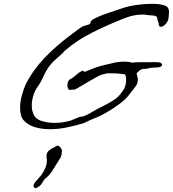

<svg xmlns="http://www.w3.org/2000/svg" viewBox="-20 -649 903 1003"><path d="M240 26Q200 26 164.5 16Q129 6 105 -19Q94 -31 89.5 -48.5Q85 -66 85 -85Q85 -119 95 -154Q105 -189 115 -210Q153 -284 214.5 -348.5Q276 -413 365 -478Q375 -486 385 -493Q395 -500 405 -507Q413 -513 428.5 -516.5Q444 -520 451 -525Q451 -525 452.5 -532Q454 -539 461 -544V-545Q496 -565 539 -579Q582 -593 619 -606Q650 -617 692.5 -623Q735 -629 773 -629Q810 -629 832 -623Q852 -618 857.5 -608Q863 -598 863 -587Q863 -580 862 -573.5Q861 -567 861 -561Q861 -542 847 -525.5Q833 -509 821 -509Q809 -509 809 -525V-526Q809 -531 805.5 -537.5Q802 -544 802 -550Q802 -561 793 -565Q784 -569 766 -569H765Q757 -569 746.5 -571Q736 -573 724 -573Q705 -573 682 -569Q659 -565 631 -554Q544 -520 463 -479.5Q382 -439 321 -386Q312 -378 310 -374.5Q308 -371 298 -363Q292 -357 279 -346Q266 -335 260 -329Q229 -298 211.5 -259Q194 -220 178 -198Q161 -174 153.5 -148Q146 -122 146 -99Q146 -76 152 -61Q160 -30 193.5 -18.5Q227 -7 265 -7Q290 -7 313 -11Q336 -15 352 -20Q357 -22 368 -27Q379 -32 390.5 -36Q402 -40 407 -40Q415 -40 433 -48.5Q451 -57 459 -63Q483 -77 510 -90.5Q537 -104 561 -118Q585 -132 598 -145Q611 -159 621 -173.5Q631 -188 634 -198Q639 -216 639 -231Q639 -254 632 -261Q632 -261 609.5 -263.5Q587 -266 562 -266Q554 -266 546 -266Q538 -266 531 -264Q510 -260 494.5 -252Q479 -244 450 -227Q442 -222 419.5 -209Q397 -196 379 -185H378Q365 -178 360.5 -180.5Q356 -183 353 -180H354Q352 -179 347 -179Q340 -179 336 -186Q332 -193 332 -203Q332 -212 335 -221Q338 -230 345 -234Q361 -242 378 -257.5Q395 -273 412 -280Q412 -280 417 -276.5Q422 -273 424 -274Q448 -284 469.5 -292.5Q491 -301 524 -309Q547 -314 573.5 -320.5Q600 -327 628 -327Q639 -327 650 -326Q661 -325 672 -321Q678 -323 688 -323.5Q698 -324 714 -324H753Q766 -324 780 -324.5Q794 -325 805 -324Q814 -324 820.5 -320Q827 -316 827 -311Q827 -305 818.5 -300.5Q810 -296 789 -296Q772 -296 764 -294Q756 -292 749.5 -290.5Q743 -289 730 -289Q719 -289 706 -278Q693 -267 694 -265Q694 -260 697 -251.5Q700 -243 700 -232Q700 -223 696.5 -212.5Q693 -202 682 -190Q680 -186 668.5 -172Q657 -158 652 -151Q639 -133 608 -109Q577 -85 539 -63Q501 -41 466 -28Q450 -22 437.5 -15Q425 -8 409 -3Q375 7 330 16.5Q285 26 240 26ZM166 334Q162 334 157 329Q155 327 155 323Q155 319 157 313.5Q159 308 165 301Q171 293 181.5 282Q192 271 199 261Q211 243 219 222.5Q227 202 224 177Q223 175 223 172Q223 169 223 167Q223 150 233 140Q241 132 256 124Q271 116 278 112H280Q287 112 293.5 119Q300 126 302 131Q303 134 303 137Q303 140 303 143Q303 153 300.5 163Q298 173 292 181Q276 206 261.5 230Q247 254 237 265Q233 269 226 275.5Q219 282 216 284Q207 294 200.5 306Q194 318 186 323Q172 334 166 334Z"/></svg>

Font: Vujahday Script
Style: Regular
Weight: 400
Designer: Robert E. Leuschke
Foundry: Robert E. Leuschke
Version: Version 1.010; ttfautohint (v1.8.3)